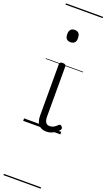

<svg xmlns="http://www.w3.org/2000/svg" viewBox="-254 -983 807 1456"><g transform="rotate(20 150.0 -255.0)"><path d="M192 17Q151 17 129 -8Q107 -33 107 -82V-496Q107 -506 113 -510.5Q119 -515 132 -515Q146 -515 152.5 -510.5Q159 -506 159 -496V-94Q159 -63 169 -47Q179 -31 202 -31Q213 -31 223 -34.5Q233 -38 243 -45Q253 -52 263 -62Q268 -68 275 -67.5Q282 -67 288 -60Q294 -54 295 -47.5Q296 -41 292 -34Q281 -19 264.5 -7.5Q248 4 229.5 10.5Q211 17 192 17ZM133 -683Q111 -683 100 -695Q89 -707 89 -732Q89 -757 100 -769.5Q111 -782 133 -782Q154 -782 165 -769.5Q176 -757 176 -732Q177 -707 165.5 -695Q154 -683 133 -683ZM0 428H300V438H0ZM0 -20H300V0H0ZM0 -505H300V-500H0ZM0 -948H300V-938H0Z"/></g></svg>

Font: Playwrite US Modern Guides
Style: Regular
Weight: 400
Designer: Veronika Burian, José Scaglione
Foundry: TypeTogether
Version: Version 1.003